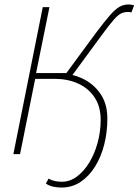

<svg xmlns="http://www.w3.org/2000/svg" viewBox="-20 -692 622 862"><path d="M248 -362Q303 -362 352 -338.5Q401 -315 431.5 -270Q462 -225 462 -160Q462 -99 448 -43.5Q434 12 407 55.5Q380 99 342 124.5Q304 150 256 150Q237 150 218.5 146Q200 142 186 132L198 110Q212 118 227 121Q242 124 258 124Q294 124 325.5 100.5Q357 77 381 37.5Q405 -2 418.5 -52Q432 -102 432 -154Q432 -214 404.5 -255Q377 -296 330.5 -317Q284 -338 226 -338H138L70 0H40L172 -660H202L142 -364H278L412 -546Q451 -598 475 -625Q499 -652 517.5 -662Q536 -672 558 -672Q570 -672 582 -668L570 -636Q564 -638 560.5 -638Q557 -638 552 -638Q537 -638 523.5 -631.5Q510 -625 490.5 -603Q471 -581 438 -536L300 -348Z"/></svg>

Font: Source Sans 3
Style: Italic
Weight: 200
Italic angle: -11°
Designer: Paul D. Hunt
Foundry: Adobe
Version: Version 3.046;hotconv 1.0.118;makeotfexe 2.5.65603